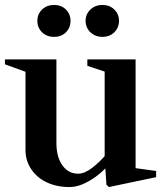

<svg xmlns="http://www.w3.org/2000/svg" viewBox="-29 -740 651 776"><path d="M252 16Q200 16 160 -3Q120 -22 97 -56.5Q74 -91 74 -134V-462L85 -446L-9 -480V-500H199V-162Q199 -106 223 -72Q247 -38 287 -38Q313 -38 344 -62Q375 -86 400 -116L394 -98V-462L405 -447L324 -474V-500H519V-49L507 -62L602 -49V-24L411 16L401 6L396 -72L402 -65Q383 -44 357.5 -25.5Q332 -7 305 4.5Q278 16 252 16ZM385 -591Q356 -591 336.5 -609.5Q317 -628 317 -656Q317 -683 336.5 -701.5Q356 -720 385 -720Q414 -720 433 -701.5Q452 -683 452 -656Q452 -628 433 -609.5Q414 -591 385 -591ZM190 -591Q160 -591 141 -609.5Q122 -628 122 -656Q122 -683 141 -701.5Q160 -720 190 -720Q219 -720 237.5 -701.5Q256 -683 256 -656Q256 -628 237.5 -609.5Q219 -591 190 -591Z"/></svg>

Font: Wittgenstein SemiBold
Style: Regular
Weight: 600
Designer: Jörg Drees
Foundry: Jörg Drees
Version: Version 1.500